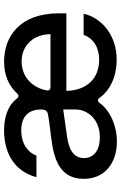

<svg xmlns="http://www.w3.org/2000/svg" viewBox="158 -751 605 961"><g transform="rotate(-90 460.5 -270.5)"><path d="M874.3 -240.8V-278.4C874.3 -475.9 756.4 -552.6 632.5 -552.6C565.7 -552.6 511.7 -529.5 472.7 -486.9C464.8 -478 454.2 -479.4 447.8 -488.3C407 -541.9 337.7 -552.6 288.4 -552.6C188.6 -552.6 87.4 -512.1 54 -390.6H162.3C176.8 -431.1 218 -466.6 289.1 -466.6C357.6 -466.6 392.8 -430.4 392.8 -369V-362.9C392.8 -347.7 386 -336.6 370.4 -333.5C345.5 -328.1 313.6 -324.2 255 -317.1C152 -305 45.8 -277.7 45.8 -154.1C45.8 -47.2 126.4 12.1 233 12.1C312.9 12.1 389.9 -23.4 425.8 -74.6C433.2 -84.9 443.5 -85.6 451 -74.9C489.3 -21.7 557.9 11 643.1 11C758.5 11 850.1 -58.6 872.5 -154.5H766.7C747.5 -103 701.7 -76.7 641 -76.7C550.8 -76.7 489.3 -135.7 486.2 -239.3V-240.8ZM633.2 -464.8C715.6 -464.8 769.5 -403.8 769.9 -320.3H503.2C494 -320.3 486.5 -327.4 488.3 -337C499.6 -407 553.3 -464.8 633.2 -464.8ZM393.1 -196.7C393.1 -132.1 341.6 -73.2 253.2 -73.2C193.2 -73.2 149.9 -100.1 149.9 -152.7C149.9 -209.5 200.3 -229.8 261.7 -237.9L393.1 -256.7Z"/></g></svg>

Font: RA Harald Medium
Style: Regular
Weight: 500
Designer: Rasmus Andersson
Foundry: rsms
Version: Version 3.000;hotconv 1.0.109;makeotfexe 2.5.65596